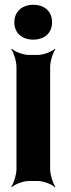

<svg xmlns="http://www.w3.org/2000/svg" viewBox="-20 -758 296 804"><path d="M190 -50V-478C190 -502 202 -539 212 -552L210 -554C198 -542 162 -528 139 -528H100C77 -528 41 -542 29 -554L27 -552C37 -539 49 -502 49 -478V-50C49 -26 37 11 27 24L29 26C41 14 77 0 100 0H139C162 0 198 14 210 26L212 24C202 11 190 -26 190 -50ZM119 -592C166 -592 198 -619 198 -665C198 -711 166 -738 119 -738C73 -738 40 -709 40 -665C40 -619 73 -592 119 -592Z"/></svg>

Font: Asimov
Style: EdgeExtreme
Weight: 500
Designer: Google
Version: Version 2.000980: 2014